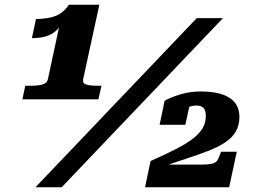

<svg xmlns="http://www.w3.org/2000/svg" viewBox="-20 -786 1094 806"><path d="M329 -453Q326 -436 342 -431Q358 -426 391 -426H406L393 -369H74L86 -426H108Q137 -426 157 -431Q177 -436 181 -453L233 -696Q239 -701 241 -702.5Q243 -704 244 -703.5Q245 -703 244 -699Q231 -670 212.5 -654.5Q194 -639 169.5 -632.5Q145 -626 114 -626L131 -706Q168 -707 193.5 -713Q219 -719 237 -732Q255 -745 269 -766H397ZM806 -710H916L239 0H129ZM818 -95H653Q651 -93 649.5 -90.5Q648 -88 648.5 -85.5Q649 -83 651 -82Q710 -103 760.5 -119.5Q811 -136 852.5 -152Q894 -168 923.5 -187Q953 -206 969 -232.5Q985 -259 985 -296Q985 -348 944 -375Q903 -402 823 -402Q777 -402 736 -389.5Q695 -377 671 -363L650 -262H758L778 -353Q768 -352 757.5 -346Q747 -340 739.5 -332Q732 -324 732 -315Q742 -323 753.5 -329Q765 -335 778.5 -339Q792 -343 804 -343Q825 -343 834.5 -332.5Q844 -322 844 -300Q844 -271 831 -248.5Q818 -226 790.5 -204.5Q763 -183 719 -160.5Q675 -138 612 -110L589 0H942L974 -149H908L897 -121Q890 -104 873 -99.5Q856 -95 818 -95Z"/></svg>

Font: Roboto Serif ExtraBold
Style: Italic
Weight: 800
Italic angle: -10°
Version: Version 1.007